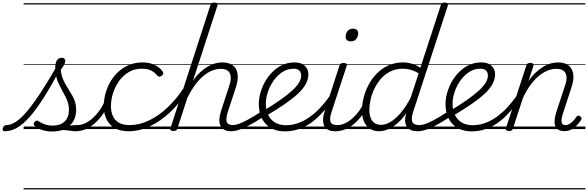

<svg xmlns="http://www.w3.org/2000/svg" viewBox="-184 -1005 4578 1495"><path d="M-147 17Q-158 17 -161.5 9.5Q-165 2 -162.5 -7Q-160 -16 -152.5 -23.5Q-145 -31 -133 -31Q-99 -31 -59 -57.5Q-19 -84 28 -140Q75 -196 132.5 -283.5Q190 -371 260 -493L290 -477Q219 -343 159.5 -249Q100 -155 48 -96Q-4 -37 -51.5 -10Q-99 17 -147 17ZM405 17Q387 17 366.5 13.5Q346 10 320.5 8Q295 6 261 10L289 -13Q322 -22 345.5 -25.5Q369 -29 387 -30Q405 -31 421 -31Q430 -31 433.5 -23.5Q437 -16 434.5 -7Q432 2 424.5 9.5Q417 17 405 17ZM223 19Q179 19 142.5 6.5Q106 -6 86 -25Q78 -32 78 -40Q78 -48 87 -57Q96 -66 103 -66Q110 -66 121 -58Q141 -45 167.5 -36Q194 -27 224 -27Q286 -27 319.5 -59.5Q353 -92 353 -151Q353 -179 345.5 -204Q338 -229 325.5 -253Q313 -277 299.5 -301.5Q286 -326 273.5 -352.5Q261 -379 253.5 -408.5Q246 -438 246 -473Q246 -514 258.5 -534.5Q271 -555 297 -555Q312 -555 318 -547Q324 -539 324 -530Q324 -517 316.5 -502.5Q309 -488 289 -461Q292 -429 301.5 -402Q311 -375 324.5 -351Q338 -327 352.5 -304.5Q367 -282 380 -258.5Q393 -235 401 -209Q409 -183 409 -151Q409 -72 358.5 -26.5Q308 19 223 19ZM0 460H550V470H0ZM0 -20H550V0H0ZM0 -505H550V-500H0ZM0 -980H550V-970H0Z M404 17Q393 17 388.5 9.5Q384 2 385.5 -7Q387 -16 395.5 -23.5Q404 -31 419 -31Q449 -31 479.5 -45.5Q510 -60 538.5 -85.5Q567 -111 591 -145Q615 -179 632 -217Q637 -228 645.5 -228Q654 -228 661 -220.5Q668 -213 664 -203Q645 -157 617.5 -117Q590 -77 556.5 -47Q523 -17 484.5 0Q446 17 404 17ZM550 460V470ZM550 -20V0ZM550 -505V-500ZM550 -980V-970Z M819 17Q722 17 673 -36.5Q624 -90 624 -178Q624 -244 646 -305Q668 -366 707.5 -414.5Q747 -463 802.5 -491Q858 -519 925 -519Q981 -519 1022 -498.5Q1063 -478 1083 -447Q1089 -438 1087 -431Q1085 -424 1075 -415Q1064 -408 1056 -408Q1048 -408 1041 -416Q1022 -440 994.5 -455Q967 -470 919 -470Q864 -470 820 -444.5Q776 -419 745 -376.5Q714 -334 697 -282.5Q680 -231 680 -177Q680 -136 694.5 -102.5Q709 -69 741 -50Q773 -31 826 -31Q836 -31 840.5 -23.5Q845 -16 844 -6.5Q843 3 836.5 10Q830 17 819 17ZM550 460H1085V470H550ZM550 -20H1085V0H550ZM550 -505H1085V-500H550ZM550 -980H1085V-970H550Z M817 17Q808 17 803.5 10Q799 3 799.5 -6.5Q800 -16 806.5 -23.5Q813 -31 824 -31Q901 -31 976.5 -67Q1052 -103 1121.5 -169Q1191 -235 1247 -321Q1251 -328 1260 -325Q1269 -322 1274.5 -314.5Q1280 -307 1274 -296Q1215 -201 1140.5 -131Q1066 -61 983.5 -22Q901 17 817 17ZM1085 460V470ZM1085 -20V0ZM1085 -505V-500ZM1085 -980V-970Z M1615 17Q1585 17 1564.5 6.5Q1544 -4 1533.5 -24Q1523 -44 1524 -73Q1525 -102 1537 -140L1602 -340Q1622 -400 1605.5 -434.5Q1589 -469 1534 -469Q1504 -469 1470.5 -456.5Q1437 -444 1403.5 -417Q1370 -390 1337.5 -347Q1305 -304 1275 -243L1197 -4Q1194 6 1188 10.5Q1182 15 1167 15Q1155 15 1146.5 10Q1138 5 1143 -6L1454 -964Q1458 -976 1464.5 -980.5Q1471 -985 1485 -985Q1501 -985 1507 -979Q1513 -973 1509 -961L1318 -375Q1346 -416 1376 -443.5Q1406 -471 1436 -488Q1466 -505 1494.5 -512Q1523 -519 1547 -519Q1597 -519 1627.5 -497Q1658 -475 1665.5 -431.5Q1673 -388 1652 -323L1590 -134Q1573 -81 1581.5 -56Q1590 -31 1630 -31Q1641 -31 1646 -23.5Q1651 -16 1649 -7Q1647 2 1638.5 9.5Q1630 17 1615 17ZM1085 460H1761V470H1085ZM1085 -20H1761V0H1085ZM1085 -505H1761V-500H1085ZM1085 -980H1761V-970H1085Z M1615 17Q1604 17 1599.5 9.5Q1595 2 1596.5 -7Q1598 -16 1606.5 -23.5Q1615 -31 1630 -31Q1647 -31 1674 -40Q1701 -49 1744 -72Q1787 -95 1851 -137Q1860 -143 1867 -140Q1874 -137 1878 -129Q1882 -121 1880.5 -112Q1879 -103 1871 -98Q1800 -52 1752.5 -27Q1705 -2 1672.5 7.5Q1640 17 1615 17ZM1761 460V470ZM1761 -20V0ZM1761 -505V-500ZM1761 -980V-970Z M1870 -144Q1946 -190 2000.5 -228.5Q2055 -267 2091 -300Q2127 -333 2144 -361.5Q2161 -390 2161 -416Q2161 -442 2146.5 -456Q2132 -470 2102 -470Q2055 -470 2015.5 -444.5Q1976 -419 1947 -378Q1918 -337 1902 -289.5Q1886 -242 1886 -199Q1886 -154 1899 -122Q1912 -90 1933.5 -69.5Q1955 -49 1983 -39.5Q2011 -30 2043 -30Q2053 -30 2057.5 -22.5Q2062 -15 2060 -5.5Q2058 4 2051.5 11Q2045 18 2035 18Q1971 18 1925.5 -8Q1880 -34 1855.5 -82Q1831 -130 1831 -195Q1831 -249 1851 -306Q1871 -363 1907.5 -411Q1944 -459 1995 -489Q2046 -519 2109 -519Q2147 -519 2170.5 -506Q2194 -493 2205.5 -472Q2217 -451 2217 -426Q2217 -388 2197 -351Q2177 -314 2136 -275.5Q2095 -237 2033 -194.5Q1971 -152 1887 -102ZM1761 460H2249V470H1761ZM1761 -20H2249V0H1761ZM1761 -505H2249V-500H1761ZM1761 -980H2249V-970H1761Z M2031 18Q2022 18 2017.5 11Q2013 4 2014 -6Q2015 -16 2021.5 -23Q2028 -30 2040 -30Q2091 -30 2137.5 -46.5Q2184 -63 2227 -93.5Q2270 -124 2309.5 -166Q2349 -208 2385 -259Q2391 -267 2399.5 -264Q2408 -261 2413.5 -252.5Q2419 -244 2413 -236Q2374 -182 2333 -135.5Q2292 -89 2246 -54.5Q2200 -20 2146.5 -1Q2093 18 2031 18ZM2248 460V470ZM2248 -20V0ZM2248 -505V-500ZM2248 -980V-970Z M2427 17Q2395 17 2373.5 7Q2352 -3 2341.5 -23.5Q2331 -44 2331.5 -73Q2332 -102 2344 -140L2459 -494Q2464 -506 2470.5 -510.5Q2477 -515 2490 -515Q2506 -515 2512.5 -509Q2519 -503 2515 -491L2398 -134Q2380 -81 2389.5 -56Q2399 -31 2442 -31Q2452 -31 2456 -23.5Q2460 -16 2458.5 -7Q2457 2 2449 9.5Q2441 17 2427 17ZM2547 -683Q2530 -683 2518.5 -692Q2507 -701 2507 -719Q2507 -743 2522 -762.5Q2537 -782 2565 -782Q2582 -782 2593.5 -773Q2605 -764 2605 -745Q2605 -722 2590.5 -702.5Q2576 -683 2547 -683ZM2249 460H2574V470H2249ZM2249 -20H2574V0H2249ZM2249 -505H2574V-500H2249ZM2249 -980H2574V-970H2249Z M2428 17Q2417 17 2412.5 9.5Q2408 2 2409.5 -7Q2411 -16 2419.5 -23.5Q2428 -31 2443 -31Q2473 -31 2503.5 -45.5Q2534 -60 2562.5 -85.5Q2591 -111 2615 -145Q2639 -179 2656 -217Q2661 -228 2669.5 -228Q2678 -228 2685 -220.5Q2692 -213 2688 -203Q2669 -157 2641.5 -117Q2614 -77 2580.5 -47Q2547 -17 2508.5 0Q2470 17 2428 17ZM2574 460V470ZM2574 -20V0ZM2574 -505V-500ZM2574 -980V-970Z M2768 17Q2727 17 2696.5 -3Q2666 -23 2650 -59.5Q2634 -96 2634 -146Q2634 -190 2646.5 -241Q2659 -292 2684 -341Q2709 -390 2748 -430.5Q2787 -471 2839 -495Q2891 -519 2957 -519Q2990 -519 3025.5 -508Q3061 -497 3089 -477L3248 -964Q3252 -976 3258.5 -980.5Q3265 -985 3278 -985Q3297 -985 3301.5 -977.5Q3306 -970 3302 -958L3033 -134Q3016 -81 3026.5 -56Q3037 -31 3081 -31Q3090 -31 3094 -23.5Q3098 -16 3096.5 -7Q3095 2 3087.5 9.5Q3080 17 3066 17Q3040 17 3021 10Q3002 3 2990 -10.5Q2978 -24 2973 -43.5Q2968 -63 2971 -89L2979 -123Q2941 -69 2903 -38.5Q2865 -8 2830.5 4.5Q2796 17 2768 17ZM2783 -33Q2818 -33 2856.5 -55.5Q2895 -78 2935 -124.5Q2975 -171 3013 -243L3076 -434Q3040 -455 3010 -462.5Q2980 -470 2953 -470Q2900 -470 2857.5 -449.5Q2815 -429 2784 -394Q2753 -359 2732.5 -317Q2712 -275 2702 -231.5Q2692 -188 2692 -150Q2692 -114 2702 -87.5Q2712 -61 2732 -47Q2752 -33 2783 -33ZM2574 460H3215V470H2574ZM2574 -20H3215V0H2574ZM2574 -505H3215V-500H2574ZM2574 -980H3215V-970H2574Z M3069 17Q3058 17 3053.5 9.5Q3049 2 3050.5 -7Q3052 -16 3060.5 -23.5Q3069 -31 3084 -31Q3101 -31 3128 -40Q3155 -49 3198 -72Q3241 -95 3305 -137Q3314 -143 3321 -140Q3328 -137 3332 -129Q3336 -121 3334.5 -112Q3333 -103 3325 -98Q3254 -52 3206.5 -27Q3159 -2 3126.5 7.5Q3094 17 3069 17ZM3215 460V470ZM3215 -20V0ZM3215 -505V-500ZM3215 -980V-970Z M3324 -144Q3400 -190 3454.5 -228.5Q3509 -267 3545 -300Q3581 -333 3598 -361.5Q3615 -390 3615 -416Q3615 -442 3600.5 -456Q3586 -470 3556 -470Q3509 -470 3469.5 -444.5Q3430 -419 3401 -378Q3372 -337 3356 -289.5Q3340 -242 3340 -199Q3340 -154 3353 -122Q3366 -90 3387.5 -69.5Q3409 -49 3437 -39.5Q3465 -30 3497 -30Q3507 -30 3511.5 -22.5Q3516 -15 3514 -5.5Q3512 4 3505.5 11Q3499 18 3489 18Q3425 18 3379.5 -8Q3334 -34 3309.5 -82Q3285 -130 3285 -195Q3285 -249 3305 -306Q3325 -363 3361.5 -411Q3398 -459 3449 -489Q3500 -519 3563 -519Q3601 -519 3624.5 -506Q3648 -493 3659.5 -472Q3671 -451 3671 -426Q3671 -388 3651 -351Q3631 -314 3590 -275.5Q3549 -237 3487 -194.5Q3425 -152 3341 -102ZM3215 460H3703V470H3215ZM3215 -20H3703V0H3215ZM3215 -505H3703V-500H3215ZM3215 -980H3703V-970H3215Z M3485 18Q3476 18 3471.5 11Q3467 4 3468 -6Q3469 -16 3475.5 -23Q3482 -30 3494 -30Q3545 -30 3591.5 -46.5Q3638 -63 3681 -93.5Q3724 -124 3763.5 -166Q3803 -208 3839 -259Q3845 -267 3853.5 -264Q3862 -261 3867.5 -252.5Q3873 -244 3867 -236Q3828 -182 3787 -135.5Q3746 -89 3700 -54.5Q3654 -20 3600.5 -1Q3547 18 3485 18ZM3702 460V470ZM3702 -20V0ZM3702 -505V-500ZM3702 -980V-970Z M4211 16Q4183 16 4165 6Q4147 -4 4139.5 -23.5Q4132 -43 4134.5 -70.5Q4137 -98 4148 -133L4216 -340Q4230 -380 4227 -409Q4224 -438 4204.5 -453.5Q4185 -469 4147 -469Q4117 -469 4083.5 -456.5Q4050 -444 4016 -417.5Q3982 -391 3949.5 -347.5Q3917 -304 3888 -243L3810 -4Q3807 6 3800.5 10.5Q3794 15 3779 15Q3767 15 3759 10Q3751 5 3755 -6L3914 -494Q3918 -506 3924.5 -510.5Q3931 -515 3944 -515Q3961 -515 3967 -509Q3973 -503 3969 -491L3931 -373Q3959 -415 3989.5 -442.5Q4020 -470 4050 -487.5Q4080 -505 4108 -512Q4136 -519 4161 -519Q4211 -519 4241 -497Q4271 -475 4279 -431.5Q4287 -388 4265 -323L4197 -114Q4189 -87 4188 -68.5Q4187 -50 4194.5 -40.5Q4202 -31 4218 -31Q4235 -31 4250.5 -40.5Q4266 -50 4280 -64.5Q4294 -79 4303 -94Q4308 -101 4315 -104Q4322 -107 4332 -100Q4343 -94 4344 -86.5Q4345 -79 4340 -71Q4329 -52 4310 -31.5Q4291 -11 4266.5 2.5Q4242 16 4211 16ZM3703 460H4374V470H3703ZM3703 -20H4374V0H3703ZM3703 -505H4374V-500H3703ZM3703 -980H4374V-970H3703Z"/></svg>

Font: Playwrite NO Guides
Style: Regular
Weight: 400
Designer: Veronika Burian, José Scaglione
Foundry: TypeTogether
Version: Version 1.003